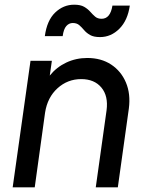

<svg xmlns="http://www.w3.org/2000/svg" viewBox="-20 -798 620 818"><path d="M34 0 110 -539H201L192 -476Q221 -512 262.5 -531.5Q304 -551 352 -551Q411 -551 453.5 -523Q496 -495 516.5 -446.5Q537 -398 529 -336L482 0H388L434 -328Q442 -389 412 -425Q382 -461 326 -461Q268 -461 225 -422Q182 -383 172 -318L128 0ZM406 -640Q379 -640 363.5 -649Q348 -658 338 -670Q328 -682 317.5 -691Q307 -700 290 -700Q274 -700 262.5 -687Q251 -674 247 -644H171Q180 -711 215 -744.5Q250 -778 296 -778Q323 -778 338.5 -769Q354 -760 364.5 -748Q375 -736 385.5 -727Q396 -718 413 -718Q450 -718 459 -774H533Q524 -711 488.5 -675.5Q453 -640 406 -640Z"/></svg>

Font: Plus Jakarta Sans Medium
Style: Italic
Weight: 500
Italic angle: -8°
Designer: Gumpita Rahayu
Foundry: Tokotype
Version: Version 2.071; ttfautohint (v1.8.4.7-5d5b);gftools[0.9.29]